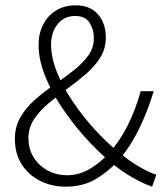

<svg xmlns="http://www.w3.org/2000/svg" viewBox="-20 -690 621 722"><path d="M227 12Q174 12 130 -10.5Q86 -33 61 -73Q36 -113 36 -168Q36 -214 57.5 -250.5Q79 -287 112.5 -316Q146 -345 184 -371.5Q222 -398 256 -424.5Q290 -451 311.5 -480.5Q333 -510 333 -547Q333 -578 317 -604Q301 -630 263 -630Q221 -630 196.5 -599Q172 -568 172 -523Q172 -474 194 -419Q216 -364 253 -309Q290 -254 335 -204.5Q380 -155 426 -118Q465 -86 501 -64.5Q537 -43 568 -33L552 12Q518 0 478 -22.5Q438 -45 395 -81Q345 -123 297 -177Q249 -231 210 -290Q171 -349 148 -408.5Q125 -468 125 -522Q125 -564 142.5 -598Q160 -632 191.5 -651Q223 -670 264 -670Q319 -670 348.5 -636Q378 -602 378 -549Q378 -507 357 -473.5Q336 -440 303 -411.5Q270 -383 232.5 -356Q195 -329 162 -301Q129 -273 108 -241.5Q87 -210 87 -171Q87 -129 107 -97.5Q127 -66 160 -48.5Q193 -31 232 -31Q277 -31 317 -54.5Q357 -78 390 -114Q431 -160 460.5 -219Q490 -278 509 -347H558Q536 -274 504 -207.5Q472 -141 426 -87Q387 -44 339 -16Q291 12 227 12Z"/></svg>

Font: Assistant ExtraLight Light
Style: Regular
Weight: 300
Version: Version 3.000